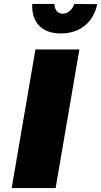

<svg xmlns="http://www.w3.org/2000/svg" viewBox="-20 -950 511 970"><path d="M143 -930C138 -842 188 -780 288 -781C388 -781 454 -842 471 -929L355 -930C347 -900 319 -879 294 -881C271 -883 256 -899 255 -930ZM159 -700 39 0H261L381 -700Z"/></svg>

Font: Jost* Black
Style: Italic
Weight: 900
Italic angle: -10°
Version: Version 3.7